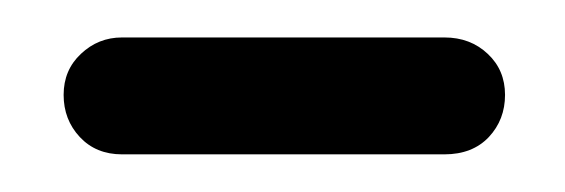

<svg xmlns="http://www.w3.org/2000/svg" viewBox="-20 -282 300 102"><path d="M44.8 -200Q31 -200 22.4 -209.2Q13.8 -218.4 13.8 -231.6Q13.8 -244.8 23 -253.4Q32.2 -262.1 44.8 -262.1H216.1Q229.9 -262.1 239.1 -253.4Q248.3 -244.8 248.3 -231.6Q248.3 -218.4 239.7 -209.2Q231 -200 216.1 -200Z"/></svg>

Font: Mallanna
Style: Regular
Weight: 400
Designer: Purushoth Kumar Guthula
Foundry: Andhrapradesh Society for Knowledge Networks
Version: Version 1.0.4; ttfautohint (vUNKNOWN) -l 7 -r 28 -G 50 -x 13